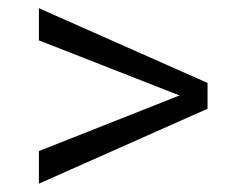

<svg xmlns="http://www.w3.org/2000/svg" viewBox="-20 -545 562 458"><path d="M390.6 -324.2 72.8 -448.7V-525.4L475.1 -347.2V-285.6L72.8 -106.9V-184.6L391.1 -310.5L408.2 -317.4Z"/></svg>

Font: Shabnam Light FD
Style: Light-FD
Weight: 300
Foundry: DejaVu fonts team - Redesigned by Saber Rastikerdar - Based on Vazir font
Version: Version 5.0.0